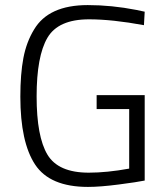

<svg xmlns="http://www.w3.org/2000/svg" viewBox="-20 -725 657 755"><path d="M360 -296V-351H549V-15Q520 -9 447 0.5Q374 10 326 10Q176 10 118 -78Q60 -166 60 -345Q60 -434 72 -497Q84 -560 114 -609Q171 -705 325 -705Q419 -705 516 -686L549 -679L546 -626Q421 -649 330 -649Q209 -649 166.5 -576.5Q124 -504 124 -346Q124 -188 166.5 -117Q209 -46 329 -46Q400 -46 488 -62V-296Z"/></svg>

Font: Titillium Web
Style: Light
Weight: 300
Version: Version 1.001;PS 57.000;hotconv 1.0.70;makeotf.lib2.5.55311